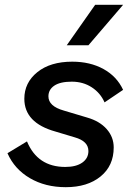

<svg xmlns="http://www.w3.org/2000/svg" viewBox="-20 -766 555 797"><path d="M375 -746H491L347 -578H257ZM11 -130 92 -179Q136 -73 251 -73Q296 -73 321.5 -91Q347 -109 347 -139Q347 -180 290 -196L210 -220Q81 -256 81 -356Q81 -423 135 -466.5Q189 -510 280 -510Q354 -510 409.5 -479.5Q465 -449 491 -393L414 -341Q397 -380 361 -403.5Q325 -427 278 -427Q230 -427 205.5 -410.5Q181 -394 181 -366Q181 -325 245 -307L342 -278Q394 -263 423 -230Q452 -197 452 -154Q452 -78 397.5 -33.5Q343 11 253 11Q168 11 104 -26.5Q40 -64 11 -130Z"/></svg>

Font: Elaine Sans Medium
Style: Italic
Weight: 500
Italic angle: -13°
Designer: Wei Huang
Foundry: Wei Huang
Version: Version 2.001;December 24, 2019;FontCreator 12.0.0.2547 64-b